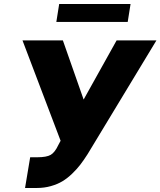

<svg xmlns="http://www.w3.org/2000/svg" viewBox="-20 -929 801 959"><path d="M105.1 9.9 130.7 -143.5H166.2Q212.7 -143.5 233.5 -155.7Q254.3 -168 271.3 -204.5L282.7 -225.9L92.3 -727.3H294L397.7 -431.8L562.5 -727.3H761.4L417.6 -159.1Q398.8 -129.6 381.4 -106.9Q364 -84.2 340.2 -61.3Q316.4 -38.4 291.4 -23.4Q266.3 -8.5 233.7 0.7Q201 9.9 164.8 9.9ZM632.1 -909.1 617.9 -819.6H261.4L275.6 -909.1Z"/></svg>

Font: Karasuma Gothic
Style: Italic
Weight: 900
Italic angle: -9.39999°
Designer: Rasmus Andersson / Ryoko Nishizuka
Foundry: Genbu
Version: Version 1.00